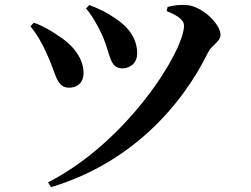

<svg xmlns="http://www.w3.org/2000/svg" viewBox="-20 -732 1040 795"><path d="M179 23 191 43C522 -56 733 -293 842 -516C858 -547 893 -559 893 -588C893 -634 814 -708 752 -711C725 -713 696 -710 674 -703L670 -686C716 -668 742 -649 742 -626C742 -522 510 -146 179 23ZM265 -369C306 -369 326 -395 326 -429C326 -487 287 -543 220 -585C196 -602 158 -625 120 -638L106 -623C131 -593 155 -553 177 -502C211 -430 213 -369 265 -369ZM487 -449C518 -449 548 -470 548 -511C548 -572 512 -621 456 -657C421 -681 390 -696 350 -711L336 -697C360 -671 390 -617 406 -580C438 -506 433 -449 487 -449Z"/></svg>

Font: Source Han Serif CN
Style: Bold
Weight: 700
Designer: Ryoko NISHIZUKA 西塚涼子 (kana & ideographs); Frank Grießhammer (Latin, Greek & Cyrillic); Wenlong ZHANG 张文龙 (bopomofo); San
Foundry: Adobe
Version: Version 2.003;hotconv 1.1.1;makeotfexe 2.6.0